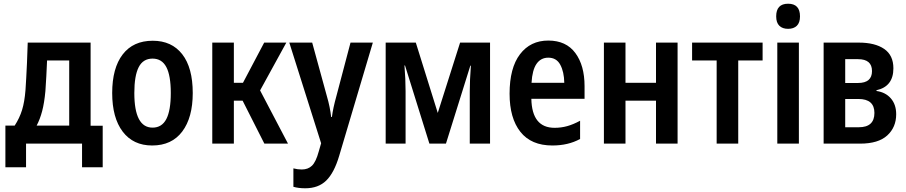

<svg xmlns="http://www.w3.org/2000/svg" viewBox="-20 -772 4872 1032"><path d="M9 127V-97H59Q85 -137 98.5 -180.5Q112 -224 117 -288Q119 -319 121 -353.5Q123 -388 125 -433.5Q127 -479 129 -543H467V-96H532V127H421V0H120V127ZM177 -97H352V-447H233Q231 -403 229 -362.5Q227 -322 224 -282Q218 -218 206.5 -174.5Q195 -131 177 -97Z M798 10Q696 10 639.5 -64.5Q583 -139 583 -272Q583 -406 639.5 -479.5Q696 -553 801 -553Q903 -553 959.5 -480.5Q1016 -408 1016 -272Q1016 -140 959.5 -65Q903 10 798 10ZM800 -86Q850 -86 874 -132Q898 -178 898 -272Q898 -366 874 -411.5Q850 -457 800 -457Q749 -457 725.5 -411Q702 -365 702 -272Q702 -86 800 -86Z M1121 0V-543H1237V-327H1286L1400 -543H1519L1378 -286L1528 0H1401L1284 -231H1237V0Z M1621 240Q1584 240 1557 232V133Q1569 136 1579.5 137.5Q1590 139 1602 139Q1636 139 1657 118.5Q1678 98 1693 43L1706 -2L1535 -543H1658L1737 -255Q1754 -197 1760 -143H1764Q1767 -167 1773 -195Q1779 -223 1788 -255L1864 -543H1984L1803 66Q1776 157 1733.5 198.5Q1691 240 1621 240Z M2053 0V-543H2215L2333 -165L2453 -543H2614V0H2505V-281Q2505 -341 2511 -419H2508L2377 0H2288L2157 -420H2154Q2157 -384 2158.5 -348Q2160 -312 2160 -281V0Z M2949 10Q2835 10 2777 -63.5Q2719 -137 2719 -268Q2719 -407 2775 -480.5Q2831 -554 2927 -554Q3023 -554 3072.5 -487Q3122 -420 3122 -309V-241H2836Q2839 -85 2961 -85Q2996 -85 3028.5 -94Q3061 -103 3098 -123V-25Q3034 10 2949 10ZM2837 -327H3013Q3012 -386 2991.5 -424Q2971 -462 2927 -462Q2887 -462 2864 -429Q2841 -396 2837 -327Z M3226 0V-543H3342V-327H3506V-543H3622V0H3506V-231H3342V0Z M3832 0V-447H3700V-543H4079V-447H3948V0Z M4216 -617Q4186 -617 4169 -633.5Q4152 -650 4152 -684Q4152 -752 4216 -752Q4280 -752 4280 -684Q4280 -650 4263 -633.5Q4246 -617 4216 -617ZM4158 0V-543H4274V0Z M4407 0V-543H4596Q4683 -543 4732.5 -509Q4782 -475 4782 -405Q4782 -307 4691 -287V-283Q4740 -276 4768.5 -243Q4797 -210 4797 -158Q4797 -88 4749 -44Q4701 0 4603 0ZM4523 -326H4592Q4667 -326 4667 -390Q4667 -454 4592 -454H4523ZM4523 -88H4596Q4680 -88 4680 -165Q4680 -240 4594 -240H4523Z"/></svg>

Font: Noto Sans Condensed SemiBold
Style: Regular
Weight: 600
Width: 3
Designer: Monotype Design Team
Foundry: Monotype Imaging Inc.
Version: Version 2.013; ttfautohint (v1.8.4.7-5d5b)